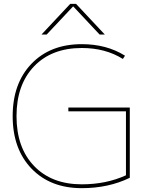

<svg xmlns="http://www.w3.org/2000/svg" viewBox="-20 -970 777 1000"><path d="M526 -790H499L362 -936H360L223 -790H196L346 -950H376ZM656 -44Q545 10 406 10Q242 10 144 -92Q46 -194 46 -365Q46 -536 144 -638Q242 -740 406 -740Q535 -740 631 -680L620 -663Q529 -720 406 -720Q249 -720 157.5 -624.5Q66 -529 66 -365Q66 -201 157.5 -105.5Q249 -10 406 -10Q533 -10 636 -57V-390H336V-410H656Z"/></svg>

Font: M PLUS 1p Thin
Style: Regular
Weight: 250
Version: Version 1.062